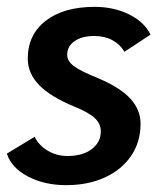

<svg xmlns="http://www.w3.org/2000/svg" viewBox="-21 -530 474 560"><path d="M-1 -82 80 -131Q93 -105 119 -90Q145 -75 176 -75Q220 -75 246.5 -95Q273 -115 273 -147Q273 -169 255.5 -185.5Q238 -202 196 -219Q126 -248 93 -282Q60 -316 60 -359Q60 -429 112.5 -469.5Q165 -510 255 -510Q311 -510 355.5 -488Q400 -466 418 -429L342 -379Q329 -401 306.5 -413Q284 -425 254 -425Q218 -425 196.5 -410Q175 -395 175 -370Q175 -352 194 -337.5Q213 -323 265 -302Q329 -275 359 -242.5Q389 -210 389 -169Q389 -116 361.5 -75.5Q334 -35 285 -12.5Q236 10 172 10Q108 10 60 -15.5Q12 -41 -1 -82Z"/></svg>

Font: Sarabun SemiBold
Style: Italic
Weight: 600
Italic angle: -10°
Designer: Suppakit Chalermlarp | Katatrad Co.,Ltd.
Foundry: Cadson Demak Co.,Ltd.
Version: Version 1.000; ttfautohint (v1.6)